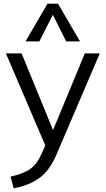

<svg xmlns="http://www.w3.org/2000/svg" viewBox="-20 -792 571 1039"><path d="M520 -503 285 46Q248 132 192 172Q136 212 54 227L37 164Q108 148 144.5 121.5Q181 95 205 40L225 -5L12 -503H97L267 -88L439 -503ZM193 -568H118L237 -772H294L413 -568H338L266 -712Z"/></svg>

Font: Muli
Style: Regular
Weight: 400
Designer: Vernon Adams
Foundry: Vernon Adams
Version: Version 2.000